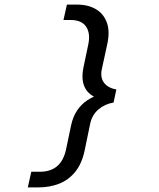

<svg xmlns="http://www.w3.org/2000/svg" viewBox="-20 -718 690 835"><path d="M146 97H101L116 29H153Q199 29 227.5 5.5Q256 -18 267 -67L289 -172Q297 -210 315 -237Q333 -264 359 -281.5Q385 -299 416 -307L413 -288Q385 -296 366.5 -313.5Q348 -331 341.5 -358.5Q335 -386 343 -425L364 -525Q374 -573 354.5 -602Q335 -631 287 -631H256L271 -698H315Q364 -698 398 -677.5Q432 -657 445.5 -617.5Q459 -578 445 -519L423 -418Q415 -381 432.5 -358Q450 -335 486 -329L474 -272Q436 -266 408 -242Q380 -218 372 -179L348 -63Q336 -6 307 29.5Q278 65 237 81Q196 97 146 97Z"/></svg>

Font: Azeret Mono Thin Light
Style: Italic
Weight: 300
Italic angle: -12°
Version: Version 1.002